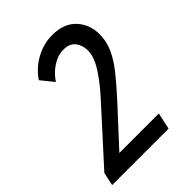

<svg xmlns="http://www.w3.org/2000/svg" viewBox="-203 -803 905 905"><g transform="rotate(-45 250.0 -350.0)"><path d="M7 0 21 -66 256 -325Q309 -383 342 -435.5Q375 -488 375 -530Q375 -564 356 -589Q337 -614 296 -614Q267 -614 241 -601Q215 -588 195 -569Q175 -550 163 -531L112 -594Q129 -620 157 -644Q185 -668 223.5 -684Q262 -700 307 -700Q385 -700 426.5 -655Q468 -610 468 -545Q468 -496 447.5 -452Q427 -408 390.5 -363Q354 -318 305 -264L138 -83H401L383 0Z"/></g></svg>

Font: Radio Canada Condensed
Style: Italic
Weight: 400
Width: 3
Italic angle: -12°
Designer: Charles Daoud, Etienne Aubert Bonn, Alexandre Saumier Demers, Jacques Le Bailly
Foundry: Radio-Canada
Version: Version 2.104; ttfautohint (v1.8.4.7-5d5b);gftools[0.9.28.de